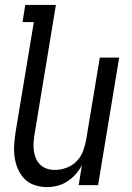

<svg xmlns="http://www.w3.org/2000/svg" viewBox="-20 -755 540 783"><path d="M172 8Q146 8 121.5 0Q97 -8 80 -25.5Q63 -43 53 -66Q43 -89 39.5 -114.5Q36 -140 38 -166.5Q40 -193 44 -219L118 -665H72L83 -735H208L121 -208Q118 -191 117 -174Q116 -157 118 -140.5Q120 -124 126.5 -109Q133 -94 144.5 -83Q156 -72 171.5 -67Q187 -62 204 -62Q227 -62 250.5 -70.5Q274 -79 291.5 -96.5Q309 -114 318 -137Q327 -160 331 -183L387 -520H466L380 0H301L314 -82Q304 -62 289 -45Q274 -28 255 -15.5Q236 -3 214.5 2.5Q193 8 172 8Z"/></svg>

Font: Iosevka Fixed
Style: Italic
Weight: 400
Italic angle: -9°
Monospace: yes
Designer: Belleve Invis
Foundry: Belleve Invis
Version: Version 33.2.4